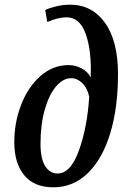

<svg xmlns="http://www.w3.org/2000/svg" viewBox="-20 -790 538 820"><path d="M41 -183Q41 -267 70.5 -343Q100 -419 153 -465.5Q206 -512 273 -512Q303 -512 329.5 -497.5Q356 -483 367 -459L368 -492Q368 -590 343 -653Q318 -716 264 -716Q228 -716 182 -696L173 -747Q188 -755 218.5 -762.5Q249 -770 279 -770Q373 -770 428.5 -692.5Q484 -615 484 -473Q484 -331 451 -221.5Q418 -112 355.5 -51Q293 10 208 10Q126 10 83.5 -41.5Q41 -93 41 -183ZM361 -377Q353 -414 331.5 -435Q310 -456 284 -456Q249 -456 219 -420.5Q189 -385 171 -321Q153 -257 153 -176Q153 -112 173 -80.5Q193 -49 226 -49Q282 -49 317.5 -148.5Q353 -248 361 -377Z"/></svg>

Font: Noto Serif CondSemiBold
Style: Italic
Weight: 600
Width: 3
Italic angle: -12°
Designer: Monotype Design Team
Foundry: Monotype Imaging Inc.
Version: Version 1.001